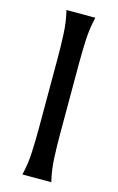

<svg xmlns="http://www.w3.org/2000/svg" viewBox="-120 -825 535 874"><g transform="rotate(15 148.0 -387.5)"><path d="M216 -775Q203 -721 200.5 -665Q198 -609 198 -553V-222Q198 -166 200.5 -110Q203 -54 216 0H80Q93 -54 95.5 -110Q98 -166 98 -222V-553Q98 -609 95.5 -665Q93 -721 80 -775Z"/></g></svg>

Font: Faculty Glyphic
Style: Regular
Weight: 400
Designer: Koto Studio, Dylan Young
Foundry: Koto Studio
Version: Version 1.004; ttfautohint (v1.8.4.7-5d5b)